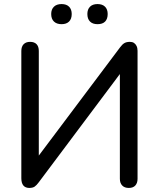

<svg xmlns="http://www.w3.org/2000/svg" viewBox="-20 -918 781 945"><path d="M124 7Q115 7 107.5 4Q100 1 95 -5Q90 -11 87.5 -20Q85 -29 85 -41V-667Q85 -689 96.5 -700.5Q108 -712 128 -712Q149 -712 160 -700.5Q171 -689 171 -667V-123H149L571 -685Q582 -700 592.5 -706Q603 -712 619 -712Q631 -712 639 -707Q647 -702 652 -692Q657 -682 657 -668V-38Q657 -17 646 -5Q635 7 614 7Q593 7 581.5 -5Q570 -17 570 -38V-583H592L171 -21Q160 -6 150.5 0.5Q141 7 124 7ZM460 -799Q436 -799 423 -812Q410 -825 410 -849Q410 -872 423 -885Q436 -898 460 -898Q484 -898 497 -885Q510 -872 510 -849Q510 -825 497.5 -812Q485 -799 460 -799ZM283 -799Q259 -799 245.5 -812Q232 -825 232 -849Q232 -872 245.5 -885Q259 -898 283 -898Q307 -898 320 -885Q333 -872 333 -849Q333 -825 320 -812Q307 -799 283 -799Z"/></svg>

Font: Nunito Medium
Style: Regular
Weight: 500
Designer: Vernon Adams
Foundry: Vernon Adams
Version: Version 3.601